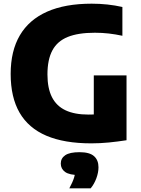

<svg xmlns="http://www.w3.org/2000/svg" viewBox="-20 -770 768 1044"><path d="M476.5 9.5Q329.5 9.5 232.2 -32Q135 -73.5 86.5 -157.2Q38 -241 38 -368Q38 -493 88 -578Q138 -663 236 -706.5Q334 -750 478.5 -750Q522 -750 564 -745.5Q606 -741 645.5 -732V-575.5Q608.5 -583.5 571.5 -587.8Q534.5 -592 496 -592Q405 -592 348.2 -569Q291.5 -546 264.8 -496Q238 -446 238 -365Q238 -290 262.5 -241.8Q287 -193.5 336.5 -170.2Q386 -147 461 -147Q489.5 -147 519 -149.2Q548.5 -151.5 572.5 -155.5L490 -84.5V-360H668V-7.5Q620 0 571.8 4.8Q523.5 9.5 476.5 9.5ZM357 254Q375.5 219.5 382.8 195.8Q390 172 390 146L426 182H413Q357.5 182 334 165Q310.5 148 310.5 119.5Q310.5 90.5 334.8 74Q359 57.5 412.5 57.5Q467 57.5 491.2 79Q515.5 100.5 515.5 139.5Q515.5 168 503.8 199.8Q492 231.5 473 254Z"/></svg>

Font: Encode Sans Condensed Thin ExtraBold
Style: Regular
Weight: 800
Version: Version 3.002